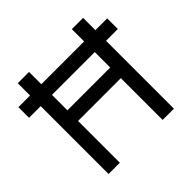

<svg xmlns="http://www.w3.org/2000/svg" viewBox="-173 -873 1047 1047"><g transform="rotate(-45 350.0 -350.0)"><path d="M514.6 0Q514.6 -80.1 514.6 -322.3Q432.6 -322.3 184.6 -322.3Q184.6 -241.2 184.6 0Q163.1 0 97.7 0Q97.7 -130.9 97.7 -523.4Q75.2 -523.4 7.8 -523.4Q7.8 -543.9 7.8 -605.5Q30.3 -605.5 97.7 -605.5Q97.7 -628.9 97.7 -700.2Q120.1 -700.2 184.6 -700.2Q184.6 -675.8 184.6 -605.5Q267.6 -605.5 514.6 -605.5Q514.6 -628.9 514.6 -700.2Q537.1 -700.2 601.6 -700.2Q601.6 -675.8 601.6 -605.5Q624 -605.5 692.4 -605.5Q692.4 -585 692.4 -523.4Q669.9 -523.4 601.6 -523.4Q601.6 -392.6 601.6 0Q580.1 0 514.6 0ZM514.6 -404.3Q514.6 -433.6 514.6 -523.4Q432.6 -523.4 184.6 -523.4Q184.6 -493.2 184.6 -404.3Q267.6 -404.3 514.6 -404.3Z"/></g></svg>

Font: Overpass
Style: Regular
Weight: 400
Designer: Delve Withrington, Thomas Jockin
Version: Version 3.000;DELV;Overpass; ttfautohint (v1.5)